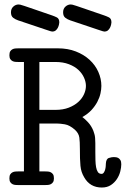

<svg xmlns="http://www.w3.org/2000/svg" viewBox="-20 -827 565 858"><path d="M29 -772Q29 -788 39.5 -797.5Q50 -807 63 -807Q67 -807 71 -806Q75 -805 89 -800.5Q103 -796 131.5 -786Q160 -776 213 -758Q222 -755 233.5 -749.5Q245 -744 245 -727Q245 -724 243.5 -717Q242 -710 238.5 -703Q235 -696 229 -691Q223 -686 213 -686Q211 -686 206 -687.5Q201 -689 186 -694Q171 -699 141.5 -709Q112 -719 61 -736Q49 -740 39 -747.5Q29 -755 29 -772ZM262 -772Q262 -788 272.5 -797.5Q283 -807 296 -807Q300 -807 304 -806Q308 -805 322 -800.5Q336 -796 364.5 -786Q393 -776 446 -758Q455 -755 466.5 -749.5Q478 -744 478 -727Q478 -724 476.5 -717Q475 -710 471.5 -703Q468 -696 462 -691Q456 -686 446 -686Q444 -686 439 -687.5Q434 -689 419 -694Q404 -699 374.5 -709Q345 -719 294 -736Q282 -740 272 -747.5Q262 -755 262 -772ZM22 -30Q22 -42 26 -48Q30 -54 36 -57Q42 -60 49 -60.5Q56 -61 62 -61H87V-550H62Q56 -550 49 -550.5Q42 -551 36 -554Q30 -557 26 -563Q22 -569 22 -580Q22 -592 26 -598Q30 -604 36 -607Q42 -610 49 -610.5Q56 -611 62 -611H239Q283 -611 319 -597Q355 -583 380.5 -559.5Q406 -536 419.5 -505.5Q433 -475 433 -443Q433 -428 429 -409.5Q425 -391 415 -372Q405 -353 389 -335.5Q373 -318 348 -304Q359 -296 373.5 -280.5Q388 -265 397 -243Q400 -234 402 -227.5Q404 -221 405 -211Q406 -201 406 -187Q406 -173 406 -149Q406 -129 406.5 -111Q407 -93 409.5 -79.5Q412 -66 417.5 -58Q423 -50 434 -50Q440 -50 444 -56Q448 -62 450 -69.5Q452 -77 452.5 -84.5Q453 -92 453 -95Q454 -117 466.5 -121Q479 -125 487 -125Q491 -125 497 -124.5Q503 -124 508.5 -121Q514 -118 518 -111.5Q522 -105 522 -93Q522 -79 517.5 -61Q513 -43 502.5 -27Q492 -11 475.5 0Q459 11 435 11Q382 11 356 -35Q349 -47 345 -59Q341 -71 339.5 -86Q338 -101 337.5 -119.5Q337 -138 337 -162Q337 -194 334.5 -212.5Q332 -231 315 -247Q291 -268 269.5 -271.5Q248 -275 234 -275H156V-61H181Q187 -61 194 -60.5Q201 -60 207 -57Q213 -54 217 -48Q221 -42 221 -30Q221 -19 217 -13Q213 -7 207 -4Q201 -1 194 -0.5Q187 0 181 0H62Q56 0 49 -0.5Q42 -1 36 -4Q30 -7 26 -13Q22 -19 22 -30ZM228 -336Q262 -336 287.5 -346Q313 -356 330 -371.5Q347 -387 355.5 -406Q364 -425 364 -443Q364 -461 355.5 -480Q347 -499 330.5 -514.5Q314 -530 288 -540Q262 -550 228 -550H156V-336Z"/></svg>

Font: CMU Typewriter Custom
Style: Regular
Weight: 500
Monospace: yes
Version: Version 0.7.0